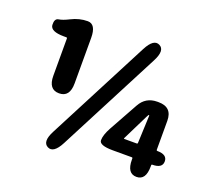

<svg xmlns="http://www.w3.org/2000/svg" viewBox="-131 -924 1192 1103"><g transform="rotate(20 465.0 -372.5)"><path d="M264 14Q224 -7 263 -81L586 -704Q625 -779 665 -758Q705 -737 666 -663L343 -40Q304 35 264 14ZM800 0Q742 0 742 -84V-92Q742 -97 737 -97H621Q537 -97 537 -129Q537 -161 564 -210L661 -385Q695 -447 766 -447H773Q857 -447 857 -363V-186Q857 -181 862 -181Q923 -181 923 -139Q923 -97 862 -97Q857 -97 857 -92V-84Q857 0 800 0ZM658 -185Q656 -181 661 -181H736Q742 -181 742 -187L749 -354Q749 -359 746.5 -359Q744 -359 737 -345ZM218 -299Q153 -299 153 -383V-611Q153 -616 148 -616H133Q51 -616 48 -655Q46 -694 70.5 -697.5Q95 -701 132 -720Q181 -745 232 -745Q283 -745 283 -661V-383Q283 -299 218 -299Z"/></g></svg>

Font: Resource Han Rounded JP Heavy
Style: Regular
Weight: 900
Designer: Cyano Hao (round all glyphs); Ryoko NISHIZUKA 西塚涼子 (kana, bopomofo & ideographs); Paul D. Hunt (Latin, Greek & Cyrillic)
Foundry: Cyano Hao
Version: 0.990